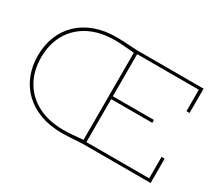

<svg xmlns="http://www.w3.org/2000/svg" viewBox="-137 -1044 1505 1335"><g transform="rotate(30 615.5 -376.0)"><path d="M464 8Q367.5 8 291.2 -20Q215 -48 161.2 -99.2Q107.5 -150.5 79.2 -221Q51 -291.5 51 -376Q51 -461 79.2 -531.5Q107.5 -602 161.2 -653.2Q215 -704.5 291.2 -732.2Q367.5 -760 464 -760Q495 -760 528 -758Q561 -756 589.5 -754Q618 -752 635 -752L627 -725Q582 -729.5 536.5 -732.8Q491 -736 464 -736Q342.5 -736 255.8 -690.5Q169 -645 123 -563.8Q77 -482.5 77 -376Q77 -270 123 -188.8Q169 -107.5 255.8 -61.8Q342.5 -16 464 -16Q490.5 -16 536.2 -19Q582 -22 627 -27L635 0Q618.5 0 590 2Q561.5 4 528.2 6Q495 8 464 8ZM633 -368V-391H974V-368ZM619 0V-752H1164V-557H1139V-729H644V-23H1148V-195H1173V0Z"/></g></svg>

Font: Hepta Slab ExtraLight
Style: Regular
Weight: 200
Designer: Michael LaGattuta
Foundry: Michael LaGattuta
Version: Version 1.100